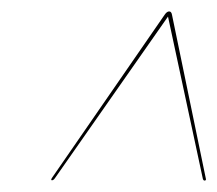

<svg xmlns="http://www.w3.org/2000/svg" viewBox="-20 -730 380 336"><path d="M340 -418.5Q341.5 -414 338 -414Q336 -414 335 -417L274 -701L76 -418Q73.5 -414.5 71 -414.5Q68 -414.5 71.5 -419.5L268 -704Q272 -710 276 -710Q280 -710 281 -704Z"/></svg>

Font: Fraunces 144pt Thin
Style: Italic
Weight: 100
Italic angle: -16°
Version: Version 1.000;[b76b70a41]